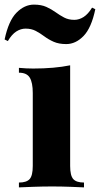

<svg xmlns="http://www.w3.org/2000/svg" viewBox="-59 -812 433 832"><path d="M245 -529V-93Q245 -51 258.5 -36Q272 -21 305 -21V0Q285 -1 246 -2.5Q207 -4 167 -4Q127 -4 85.5 -2.5Q44 -1 23 0V-21Q56 -21 69.5 -36Q83 -51 83 -93V-409Q83 -454 70 -475.5Q57 -497 23 -497V-518Q55 -515 85 -515Q130 -515 170.5 -518.5Q211 -522 245 -529ZM88 -792Q120 -792 142 -782Q164 -772 182 -759Q200 -746 219 -736Q238 -726 263 -726Q284 -726 303.5 -738.5Q323 -751 340 -779L354 -772Q337 -691 303 -656Q269 -621 228 -621Q196 -621 173.5 -631Q151 -641 133 -654.5Q115 -668 96 -678Q77 -688 52 -688Q31 -688 11.5 -675.5Q-8 -663 -25 -634L-39 -641Q-22 -722 12.5 -757Q47 -792 88 -792Z"/></svg>

Font: Playfair Display ExtraBold
Style: Regular
Weight: 800
Designer: Claus Eggers Sørensen
Foundry: Claus Eggers Sørensen
Version: Version 1.203